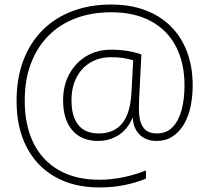

<svg xmlns="http://www.w3.org/2000/svg" viewBox="-20 -728 922 846"><path d="M829 -352Q829 -302 819.5 -257.5Q810 -213 790 -179.5Q770 -146 740 -126.5Q710 -107 670 -107Q624 -107 596 -134Q568 -161 565 -209H564Q542 -157 501.5 -132Q461 -107 412 -107Q339 -107 298.5 -154Q258 -201 258 -286Q258 -351 285 -401Q312 -451 359.5 -480Q407 -509 470 -509Q508 -509 542 -503.5Q576 -498 603 -488L595 -331Q594 -313 593 -291.5Q592 -270 592 -248Q592 -195 610.5 -167.5Q629 -140 671 -140Q713 -140 740 -167.5Q767 -195 780 -243Q793 -291 793 -352Q793 -450 755.5 -522.5Q718 -595 645.5 -634.5Q573 -674 470 -674Q385 -674 315 -648Q245 -622 194.5 -571.5Q144 -521 116.5 -449Q89 -377 89 -284Q89 -175 128 -97Q167 -19 240.5 22.5Q314 64 418 64Q470 64 523 53Q576 42 623 23V59Q580 77 528 87.5Q476 98 418 98Q305 98 223 51.5Q141 5 97 -80.5Q53 -166 53 -283Q53 -383 83 -462Q113 -541 168.5 -596Q224 -651 300.5 -679.5Q377 -708 470 -708Q553 -708 619 -683.5Q685 -659 732 -612.5Q779 -566 804 -500Q829 -434 829 -352ZM295 -286Q295 -215 325 -177.5Q355 -140 415 -140Q482 -140 518 -184Q554 -228 559 -317L567 -462Q546 -469 522.5 -472.5Q499 -476 470 -476Q417 -476 377.5 -452Q338 -428 316.5 -385.5Q295 -343 295 -286Z"/></svg>

Font: Noto Sans Hebrew ExtraLight
Style: Regular
Weight: 250
Designer: Monotype Design Team
Foundry: Monotype Imaging Inc.
Version: Version 2.003